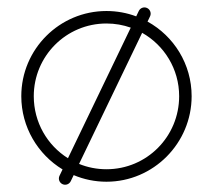

<svg xmlns="http://www.w3.org/2000/svg" viewBox="-20 -492 584 523"><path d="M358 -462 351 -447.4C325.8 -456.9 298.5 -462 270 -462C142 -462 38 -358 38 -230C38 -145.7 83.1 -71.4 150.4 -30.5L142 -13C138 -4.5 141.7 5.6 150.2 9.6C158.7 13.6 168.8 9.9 172.8 1.4L180.7 -15C208.2 -3.4 238.4 3 270 3C398 3 502 -102 502 -230C502 -317.4 453.5 -393.7 381.9 -433.2L388.8 -447.6C392.8 -456 389.1 -466.2 380.6 -470.2C372.1 -474.2 362 -470.5 358 -462ZM270 -428C293.3 -428 315.5 -424 336.2 -416.7L165.1 -61C109 -96.1 72 -158.6 72 -230C72 -339 160 -428 270 -428ZM367.2 -402.6C427.5 -368.6 468 -303.9 468 -230C468 -120 380 -31 270 -31C243.5 -31 218.4 -36.1 195.4 -45.5Z"/></svg>

Font: LetsTrace
Style: basic
Weight: 500
Version: Version 002.000